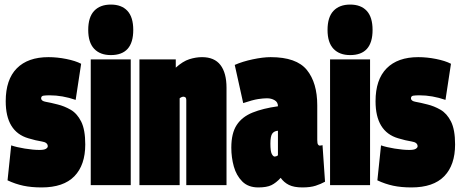

<svg xmlns="http://www.w3.org/2000/svg" viewBox="-20 -810 2016 840"><path d="M13 -21 29 -174Q52 -166 88.5 -160Q125 -154 153 -154Q173 -154 181 -159Q189 -164 189 -170Q189 -187 163 -191Q137 -195 104 -205Q5 -234 5 -367Q5 -462 53.5 -511Q102 -560 192 -560Q230 -560 270 -552Q310 -544 335 -531L311 -373Q253 -393 197 -393Q181 -393 170.5 -391.5Q160 -390 160 -380Q160 -368 180.5 -364.5Q201 -361 232 -353Q261 -346 289 -330Q317 -314 335 -278.5Q353 -243 353 -178Q353 -88 305.5 -39Q258 10 162 10Q117 10 82 2.5Q47 -5 13 -21Z M465 -569Q418 -569 392 -596.5Q366 -624 366 -679Q366 -735 392 -762.5Q418 -790 465 -790Q512 -790 537.5 -762.5Q563 -735 563 -679Q563 -569 465 -569ZM377 0V-550H552V0Z M590 0V-550H749V-514Q780 -542 808.5 -551Q837 -560 864 -560Q918 -560 944.5 -525.5Q971 -491 971 -426V0H795V-371Q795 -382 790.5 -384.5Q786 -387 783 -387Q775 -387 766 -380V0Z M992 -164Q992 -227 1015.5 -263Q1039 -299 1085 -317.5Q1131 -336 1196 -345V-346Q1196 -363 1181.5 -371.5Q1167 -380 1148 -380Q1132 -380 1109 -376.5Q1086 -373 1044 -359L1007 -526Q1041 -541 1086 -550.5Q1131 -560 1164 -560Q1277 -560 1322.5 -504Q1368 -448 1368 -349V-198Q1368 -182 1371.5 -177.5Q1375 -173 1378 -173Q1385 -173 1391 -175L1402 -15Q1384 -5 1361 2.5Q1338 10 1303 10Q1266 10 1244 -1Q1222 -12 1208 -32Q1188 -10 1167.5 0Q1147 10 1110 10Q1066 10 1040 -16Q1014 -42 1003 -81.5Q992 -121 992 -164ZM1163 -182Q1163 -148 1169 -136.5Q1175 -125 1182 -125Q1184 -125 1189 -126.5Q1194 -128 1196 -131V-238Q1180 -237 1171.5 -226Q1163 -215 1163 -182Z M1512 -569Q1465 -569 1439 -596.5Q1413 -624 1413 -679Q1413 -735 1439 -762.5Q1465 -790 1512 -790Q1559 -790 1584.5 -762.5Q1610 -735 1610 -679Q1610 -569 1512 -569ZM1424 0V-550H1599V0Z M1631 -21 1647 -174Q1670 -166 1706.5 -160Q1743 -154 1771 -154Q1791 -154 1799 -159Q1807 -164 1807 -170Q1807 -187 1781 -191Q1755 -195 1722 -205Q1623 -234 1623 -367Q1623 -462 1671.5 -511Q1720 -560 1810 -560Q1848 -560 1888 -552Q1928 -544 1953 -531L1929 -373Q1871 -393 1815 -393Q1799 -393 1788.5 -391.5Q1778 -390 1778 -380Q1778 -368 1798.5 -364.5Q1819 -361 1850 -353Q1879 -346 1907 -330Q1935 -314 1953 -278.5Q1971 -243 1971 -178Q1971 -88 1923.5 -39Q1876 10 1780 10Q1735 10 1700 2.5Q1665 -5 1631 -21Z"/></svg>

Font: Georama ExtraCondensed Black
Style: Regular
Weight: 900
Width: 2
Designer: Jean-Baptiste Levee
Foundry: Production Type
Version: Version 1.000